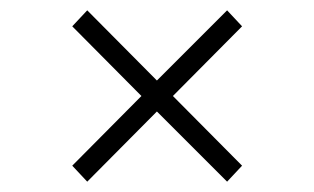

<svg xmlns="http://www.w3.org/2000/svg" viewBox="-20 -536 609 372"><path d="M420 -184 284 -320 149 -184 120 -215 254 -350 120 -485 149 -516 284 -380 420 -516 449 -485 315 -350 449 -215Z"/></svg>

Font: Montserrat Light
Style: Regular
Weight: 300
Designer: Julieta Ulanovsky
Foundry: Julieta Ulanovsky
Version: Version 9.000; ttfautohint (v1.8.4.7-5d5b)